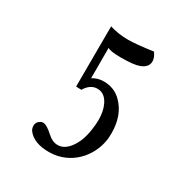

<svg xmlns="http://www.w3.org/2000/svg" viewBox="-148 -511 811 849"><g transform="rotate(30 258.0 -86.5)"><path d="M415 39Q407 105 365 155Q317 210 246 221Q228 223 217 223Q140 223 108 181Q100 170 100 156Q100 136 118 127Q123 123 132 123Q149 123 182 153Q208 177 235 177Q269 177 296 140.5Q323 104 332 46Q337 14 337 -9Q337 -54 322 -85Q302 -127 264 -127Q228 -127 204 -87L177 -88L178 -396Q222 -382 273 -382Q311 -382 398 -394Q414 -372 414 -353Q414 -322 376 -308Q350 -298 283 -298Q230 -298 216 -308V-153Q241 -169 272 -169Q328 -169 364 -131Q416 -78 416 13Q416 30 415 39Z"/></g></svg>

Font: GFS Baskerville
Style: Regular
Weight: 400
Designer: George Matthiopoulos
Foundry: George Matthiopoulos
Version: Version 1.0